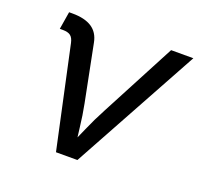

<svg xmlns="http://www.w3.org/2000/svg" viewBox="-100 -653 798 765"><g transform="rotate(20 298.5 -271.0)"><path d="M210.4 0 117.7 -429.7Q113.3 -450.2 102.5 -458.7Q91.8 -467.3 68.8 -467.3H56.6L68.8 -542H83.5Q135.3 -542 165.3 -522.5Q195.3 -502.9 203.1 -462.4L251 -221.2Q260.3 -173.8 265.6 -126.5Q271 -79.1 276.9 -35.2H247.6Q269 -79.6 289.3 -126.7Q309.6 -173.8 335 -221.2L502.4 -539.1H596.7L301.3 0Z"/></g></svg>

Font: Inter 18pt
Style: Italic
Weight: 400
Italic angle: -9.3988°
Designer: Rasmus Andersson
Foundry: rsms
Version: Version 4.001;git-66647c0bb